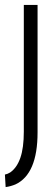

<svg xmlns="http://www.w3.org/2000/svg" viewBox="-43 -554 226 782"><path d="M110 -15Q110 155 20 197Q1 205 -20 208L-23 157Q-12 155 -1 148Q26 129 40 88.5Q54 48 54 -18V-534H110Z"/></svg>

Font: Georama SemiCondensed Light
Style: Regular
Weight: 300
Width: 4
Designer: Jean-Baptiste Levee
Foundry: Production Type
Version: Version 1.000